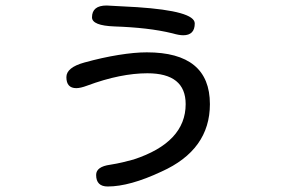

<svg xmlns="http://www.w3.org/2000/svg" viewBox="-20 -622 1040 697"><path d="M645 -494Q630 -494 606 -501Q561 -512 508.5 -518Q456 -524 396 -526Q314 -529 314 -559Q314 -602 367 -602L478 -596Q687 -582 687 -537Q687 -494 645 -494ZM371 55Q329 55 329 13Q329 -17 380 -24Q405 -28 426 -33Q447 -38 465 -43Q654 -105 654 -244Q654 -356 515 -356Q467 -356 412.5 -345Q358 -334 296 -311Q272 -302 257 -302Q221 -302 221 -342Q221 -377 286 -395Q351 -413 410 -422.5Q469 -432 513 -432Q742 -432 742 -244Q742 -78 566 1Q451 55 371 55Z"/></svg>

Font: Huninn
Style: Regular
Weight: 400
Designer: justfont
Foundry: justfont
Version: Version 1.003